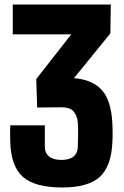

<svg xmlns="http://www.w3.org/2000/svg" viewBox="-20 -820 550 850"><path d="M255.5 10Q135.5 10 82 -36.5Q28.5 -83 25.5 -191Q25 -209 24.8 -218.5Q24.5 -228 24.8 -237.5Q25 -247 25.5 -265H178.5V-171Q178.5 -142.5 197.5 -127.2Q216.5 -112 251.5 -112Q287.5 -112 305.8 -127.2Q324 -142.5 324.5 -170Q325.5 -203 325.8 -228.5Q326 -254 324.5 -277Q323 -304 307.2 -325Q291.5 -346 245.5 -345L144.5 -344L140.5 -470L295.5 -668H36.5V-800H470.5L468.5 -672L307.5 -474Q390 -467.5 431.2 -421Q472.5 -374.5 477.5 -273Q478 -262.5 478.2 -253.2Q478.5 -244 478.5 -235Q478.5 -226 478.5 -215.2Q478.5 -204.5 477.5 -191Q473 -83 421.2 -36.5Q369.5 10 255.5 10Z"/></svg>

Font: Big Shoulders Text Thin Black
Style: Regular
Weight: 900
Version: Version 2.002